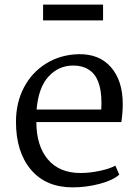

<svg xmlns="http://www.w3.org/2000/svg" viewBox="-20 -797 600 829"><path d="M49 0ZM510 -347Q510 -312 504 -270H137Q137 -168 186.5 -109Q236 -50 328 -50Q368 -50 412 -59.5Q456 -69 478 -82L495 -43Q467 -18 409.5 -3Q352 12 294 12Q178 12 113.5 -64.5Q49 -141 49 -271Q49 -354 83.5 -419.5Q118 -485 179.5 -523Q241 -561 319 -563Q408 -565 459 -507Q510 -449 510 -347ZM138 -324H417Q418 -334 418 -354Q418 -463 362 -497Q336 -514 296 -514Q233 -514 189.5 -466.5Q146 -419 138 -324ZM425 -777V-709H166V-777Z"/></svg>

Font: Grenzecho Serif
Style: Serif-Regular
Weight: 400
Designer: Dan Reynolds
Foundry: Dan Reynolds
Version: Version 1.001; ttfautohint (v1.1) -l 5 -r 5 -G 72 -x 0 -D la